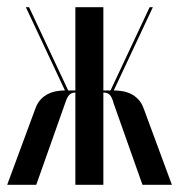

<svg xmlns="http://www.w3.org/2000/svg" viewBox="-28 -515 499 535"><path d="M289 -226Q284 -245 277.5 -251Q271 -257 262 -257H260V0H182V-257H180Q172 -257 165.5 -251Q159 -245 153 -226L73 0H-8L70 -211Q76 -228 85.5 -238Q95 -248 106.5 -253.5Q118 -259 130 -261Q142 -263 153 -263L44 -495H53L162 -263H182V-495H260V-263H280L389 -495H398L289 -263Q300 -263 312.5 -261Q325 -259 336.5 -253.5Q348 -248 357.5 -238Q367 -228 373 -211L451 0H369Z"/></svg>

Font: Moniqa SemBd Narrow Display
Style: Regular
Weight: 600
Width: 4
Designer: Rajesh Rajput
Foundry: Rajesh Rajput
Version: Version 1.000